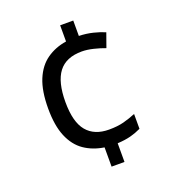

<svg xmlns="http://www.w3.org/2000/svg" viewBox="-134 -825 840 937"><g transform="rotate(-20 286.0 -357.0)"><path d="M353 -724V-644Q391 -643 425.5 -634.5Q460 -626 485 -615L459 -542Q433 -552 400 -560Q367 -568 340 -568Q258 -568 219.5 -517.5Q181 -467 181 -363Q181 -259 220.5 -211.5Q260 -164 336 -164Q380 -164 412.5 -172.5Q445 -181 476 -194V-117Q449 -104 420 -96.5Q391 -89 352 -87V10H285V-90Q226 -99 182.5 -129Q139 -159 115 -216Q91 -273 91 -362Q91 -453 115 -511Q139 -569 183 -600Q227 -631 285 -640V-724Z"/></g></svg>

Font: Noto IKEA Simplified Chinese
Style: Regular
Weight: 400
Designer: Monotype Design Team
Foundry: Monotype Imaging Inc.
Version: Version 1.100